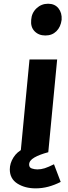

<svg xmlns="http://www.w3.org/2000/svg" viewBox="-20 -815 366 1028"><path d="M90.5 0 138 -496.5H286L238.5 0ZM223 -625Q187 -625 165 -647.8Q143 -670.5 147 -709Q149.5 -746 175.5 -770.5Q201.5 -795 237.5 -795Q273.5 -795 293 -770.5Q312.5 -746 310 -709Q305 -670.5 282 -647.8Q259 -625 223 -625ZM305 159Q271.5 176 238.2 184.8Q205 193.5 171 193.5Q113.5 193.5 73 167.8Q32.5 142 32.5 92Q32.5 59.5 51.8 28.5Q71 -2.5 107 -19.5L238.5 0Q191.5 12.5 163.8 28.5Q136 44.5 136 66Q136 82.5 150.8 87.2Q165.5 92 180 92Q200 92 219.5 85.8Q239 79.5 269 64.5Z"/></svg>

Font: Karla ExtraBold
Style: Italic
Weight: 800
Italic angle: -8°
Designer: Jonathan Pinhorn
Version: Version 2.004;gftools[0.9.33]